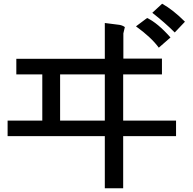

<svg xmlns="http://www.w3.org/2000/svg" viewBox="-20 -891 1040 1035"><path d="M977 -774 922 -716Q869 -769 801 -822L854 -871Q913 -838 977 -774ZM899 -689 836 -634Q796 -689 713 -749L773 -794Q830 -767 899 -689ZM929 -157H644V124H545V-157H21V-241H208V-490H68V-574H545V-767L624 -757Q641 -754 653 -745L645 -711V-575H853V-490H644V-241H929ZM545 -241V-490H304V-241Z"/></svg>

Font: cwTeXHei
Style: Medium
Weight: 500
Version: Version 1.17